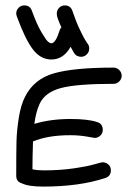

<svg xmlns="http://www.w3.org/2000/svg" viewBox="-20 -670 510 710"><path d="M40 -620Q40 -632 48.5 -641Q57 -650 70 -650Q91 -650 98 -630Q116 -580 133.5 -550.5Q151 -521 158 -515.5Q165 -510 170 -510Q186 -510 201 -559Q201 -561 207 -569Q206 -571 201 -582.5Q196 -594 193 -603Q190 -612 190 -620Q190 -632 198.5 -641Q207 -650 220 -650Q241 -650 248 -629Q254 -612 260 -596Q266 -580 271.5 -568.5Q277 -557 282 -546.5Q287 -536 291 -529Q295 -522 298 -517.5Q301 -513 303 -510L305 -507Q310 -501 310 -490Q310 -478 301 -469Q292 -460 280 -460Q275 -460 270.5 -461.5Q266 -463 263 -464.5Q260 -466 256.5 -470.5Q253 -475 252 -477Q251 -479 247 -486.5Q243 -494 241 -497Q215 -450 170 -450Q130 -450 101.5 -487.5Q73 -525 42 -610Q40 -616 40 -620ZM359 -70Q371 -70 380.5 -62Q390 -54 390 -40Q390 -19 370 -12Q274 20 140 20Q85 20 61 8Q40 2 40 -20Q40 -107 41 -147Q42 -187 49.5 -234.5Q57 -282 73 -313Q106 -378 180 -399Q254 -420 400 -420Q412 -420 421 -411Q430 -402 430 -390Q430 -378 421 -369Q412 -360 400 -360Q264 -360 205.5 -344.5Q147 -329 127 -287Q113 -257 107 -212Q167 -230 240 -230Q305 -230 338 -219Q360 -213 360 -190Q360 -177 351 -168.5Q342 -160 330 -160L301 -165Q272 -170 240 -170Q157 -170 102 -147Q100 -87 100 -44Q118 -40 140 -40Q203 -40 253.5 -47.5Q304 -55 329.5 -62.5Q355 -70 359 -70Z"/></svg>

Font: Pecita
Style: Book
Weight: 400
Width: 7
Version: Version 4.3